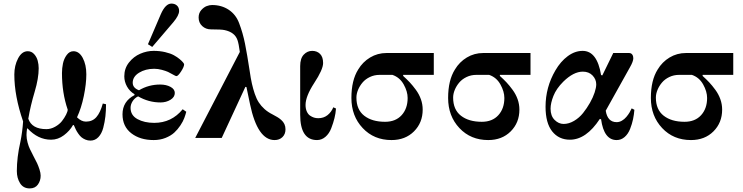

<svg xmlns="http://www.w3.org/2000/svg" viewBox="-20 -770 4146 1072"><path d="M60 -354Q60 -404 81 -444Q102 -484 135 -484Q156 -484 170.5 -468Q185 -452 190.5 -431Q196 -410 196 -389Q196 -333 174 -259Q150 -179 138 -107Q158 -49 239 -49Q264 -49 288 -62.5Q312 -76 326 -94Q340 -112 349 -130Q358 -148 358 -158Q326 -251 326 -362Q326 -389 331.5 -415.5Q337 -442 352.5 -463Q368 -484 390 -484Q422 -484 442 -446.5Q462 -409 462 -355Q462 -302 448 -234Q434 -166 410 -115Q434 -91 460 -91Q496 -91 518 -116Q540 -141 554 -192L572 -188Q572 -152 568.5 -120.5Q565 -89 556.5 -56.5Q548 -24 529.5 -4.5Q511 15 485 15Q470 15 457 9.5Q444 4 435 -3.5Q426 -11 417 -24Q408 -37 403.5 -46.5Q399 -56 392 -72L387 -71Q370 -40 337 -15Q304 10 265 10Q192 10 134 -53L131 -52Q128 -31 128 -16Q128 4 134 26Q140 48 147 62Q154 76 166 100Q180 126 187 141Q194 156 200.5 176Q207 196 207 211Q207 239 191.5 260.5Q176 282 146 282Q110 282 92 253Q74 224 74 185Q74 108 94 21Q105 -33 109 -92Q60 -234 60 -354Z M664 -132Q664 -204 731 -239V-244Q704 -260 689 -287Q674 -314 674 -344Q674 -388 700 -421Q726 -454 763 -470Q800 -486 838 -486Q872 -486 902 -479Q932 -472 951 -461.5Q970 -451 983 -440Q996 -429 1002 -421.5Q1008 -414 1008 -411Q1008 -397 991 -371Q974 -345 965 -345Q961 -345 949 -352Q930 -363 918 -368.5Q906 -374 884 -380Q862 -386 841 -386Q792 -386 756.5 -364Q721 -342 721 -308Q721 -279 756 -266Q810 -298 874 -298Q908 -298 932 -285Q956 -272 956 -251Q956 -228 932 -213Q908 -198 876 -198Q810 -198 751 -232Q732 -223 720.5 -205Q709 -187 709 -168Q709 -126 747.5 -105Q786 -84 841 -84Q938 -84 1000 -160L1020 -146Q1016 -130 1009 -111Q1002 -92 987 -69.5Q972 -47 953 -29.5Q934 -12 904 0Q874 12 838 12Q762 12 713 -26Q664 -64 664 -132ZM806 -523 878 -691Q904 -750 937 -750Q956 -750 968 -739Q980 -728 980 -709Q980 -684 947 -645L830 -508Z M1070 0 1319 -480Q1313 -526 1306 -546Q1291 -590 1234 -602Q1217 -606 1158 -606Q1129 -606 1109 -624.5Q1089 -643 1089 -672Q1089 -697 1103.5 -713.5Q1118 -730 1134 -736Q1150 -742 1164 -742Q1217 -742 1257 -715.5Q1297 -689 1315 -641Q1336 -586 1348 -526Q1360 -466 1374 -374Q1380 -332 1386.5 -303Q1393 -274 1402.5 -246Q1412 -218 1425 -198Q1438 -178 1457 -161Q1476 -144 1502 -131Q1518 -122 1528 -116.5Q1538 -111 1550 -100.5Q1562 -90 1568 -77Q1574 -64 1574 -48Q1574 -21 1557 -4.5Q1540 12 1513 12Q1418 12 1376 -188L1356 -284L1350 -285L1218 0Z M1656 -130V-401Q1656 -444 1676 -465Q1696 -486 1723 -486Q1750 -486 1767 -469Q1784 -452 1784 -418Q1784 -382 1734 -306Q1686 -232 1686 -184Q1686 -163 1693 -147.5Q1700 -132 1711 -124.5Q1722 -117 1733 -113.5Q1744 -110 1757 -110Q1787 -110 1808.5 -127Q1830 -144 1841 -171L1856 -164Q1854 -137 1847.5 -110.5Q1841 -84 1829.5 -54Q1818 -24 1797 -6Q1776 12 1750 12Q1656 12 1656 -130Z M1942 -223Q1942 -322 1980 -382Q2005 -424 2046.5 -449Q2088 -474 2138 -474H2402V-352H2231V-346Q2252 -327 2268 -310Q2284 -293 2302 -268.5Q2320 -244 2330 -216Q2340 -188 2340 -158Q2340 -85 2291.5 -36.5Q2243 12 2166 12Q2068 12 2005 -55Q1942 -122 1942 -223ZM1970 -225Q1970 -158 2013.5 -124Q2057 -90 2130 -90Q2189 -90 2222.5 -127Q2256 -164 2256 -223Q2256 -259 2234 -298.5Q2212 -338 2171 -352H2100Q2070 -352 2045 -340Q2020 -328 2004 -309Q1988 -290 1979 -268Q1970 -246 1970 -225Z M2482 -223Q2482 -322 2520 -382Q2545 -424 2586.5 -449Q2628 -474 2678 -474H2942V-352H2771V-346Q2792 -327 2808 -310Q2824 -293 2842 -268.5Q2860 -244 2870 -216Q2880 -188 2880 -158Q2880 -85 2831.5 -36.5Q2783 12 2706 12Q2608 12 2545 -55Q2482 -122 2482 -223ZM2510 -225Q2510 -158 2553.5 -124Q2597 -90 2670 -90Q2729 -90 2762.5 -127Q2796 -164 2796 -223Q2796 -259 2774 -298.5Q2752 -338 2711 -352H2640Q2610 -352 2585 -340Q2560 -328 2544 -309Q2528 -290 2519 -268Q2510 -246 2510 -225Z M3026 -174Q3026 -283 3081 -377Q3110 -427 3150 -456.5Q3190 -486 3233 -486Q3314 -486 3336 -351L3343 -349L3404 -474H3492Q3504 -474 3510 -465.5Q3516 -457 3516 -445Q3516 -427 3497 -394L3362 -152Q3372 -88 3423 -88Q3438 -88 3452 -96Q3466 -104 3477 -117Q3488 -130 3495 -142Q3502 -154 3507 -165L3522 -157Q3520 -131 3514.5 -104.5Q3509 -78 3498 -50Q3487 -22 3467.5 -5Q3448 12 3423 12Q3352 12 3336 -104L3329 -106Q3253 10 3162 10Q3100 10 3063 -36.5Q3026 -83 3026 -174ZM3054 -163Q3054 -123 3076.5 -100.5Q3099 -78 3127 -78Q3156 -78 3185 -95Q3214 -112 3235.5 -139Q3257 -166 3274 -196Q3291 -226 3300 -253.5Q3309 -281 3309 -299Q3309 -327 3288.5 -348.5Q3268 -370 3234 -370Q3182 -370 3125 -314Q3086 -275 3070 -234.5Q3054 -194 3054 -163Z M3614 -223Q3614 -322 3652 -382Q3677 -424 3718.5 -449Q3760 -474 3810 -474H4074V-352H3903V-346Q3924 -327 3940 -310Q3956 -293 3974 -268.5Q3992 -244 4002 -216Q4012 -188 4012 -158Q4012 -85 3963.5 -36.5Q3915 12 3838 12Q3740 12 3677 -55Q3614 -122 3614 -223ZM3642 -225Q3642 -158 3685.5 -124Q3729 -90 3802 -90Q3861 -90 3894.5 -127Q3928 -164 3928 -223Q3928 -259 3906 -298.5Q3884 -338 3843 -352H3772Q3742 -352 3717 -340Q3692 -328 3676 -309Q3660 -290 3651 -268Q3642 -246 3642 -225Z"/></svg>

Font: Old Standard TT
Style: Bold
Weight: 700
Designer: Alexey Kryukov <alexios@thessalonica.org.ru>
Version: Version 2.2